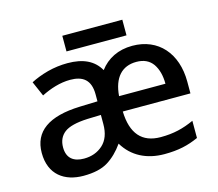

<svg xmlns="http://www.w3.org/2000/svg" viewBox="-100 -813 1079 949"><g transform="rotate(-15 440.0 -338.0)"><path d="M293 -686V-606H600.1V-686ZM613.8 -548.8C541 -548.8 484.4 -519.5 446.8 -469.2C416 -523.4 361.8 -548.8 282.2 -548.8C247.6 -548.8 213.4 -544.4 179.7 -535.6C146 -526.4 116.7 -515.1 91.8 -502L125 -425.8C170.4 -448.7 221.7 -465.8 273.9 -465.8C337.9 -465.8 377 -438.5 377 -363.8V-328.1L286.1 -325.2C125.5 -319.8 44.9 -262.2 44.9 -152.8C44.9 -41 119.6 9.8 215.8 9.8C268.6 9.8 310.5 0.5 341.3 -18.6C372.1 -37.6 399.4 -64.5 423.8 -99.1C466.8 -26.9 539.6 9.8 629.9 9.8C702.1 9.8 752 -2 805.2 -25.9V-113.8C750.5 -88.9 700.7 -76.2 633.8 -76.2C538.1 -76.2 488.3 -133.3 484.9 -247.1H831.1V-307.1C831.1 -452.6 746.6 -548.8 613.8 -548.8ZM612.8 -466.8C650.4 -466.8 678.2 -453.6 696.8 -427.7C714.8 -401.4 724.1 -367.2 724.1 -325.2H486.8C494.1 -418.5 538.6 -466.8 612.8 -466.8ZM376 -258.8V-211.9C376 -165.5 362.8 -130.4 336.9 -106.9C311 -83.5 278.8 -71.8 240.2 -71.8C188 -71.8 153.8 -95.7 153.8 -151.9C153.8 -184.1 165 -209 187.5 -226.6C210 -244.1 250 -254.4 307.1 -256.8Z"/></g></svg>

Font: Noto Reveo Sans
Style: Regular
Weight: 500
Designer: Monotype Design Team
Foundry: Monotype Imaging Inc.
Version: Version 2.007